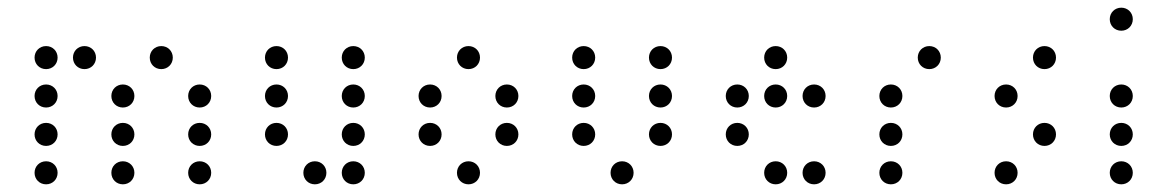

<svg xmlns="http://www.w3.org/2000/svg" viewBox="-20 -500 3040 500"><path d="M100 -320C117 -320 130 -333 130 -350C130 -367 117 -380 100 -380C83 -380 70 -367 70 -350C70 -333 83 -320 100 -320ZM200 -320C217 -320 230 -333 230 -350C230 -367 217 -380 200 -380C183 -380 170 -367 170 -350C170 -333 183 -320 200 -320ZM400 -320C417 -320 430 -333 430 -350C430 -367 417 -380 400 -380C383 -380 370 -367 370 -350C370 -333 383 -320 400 -320ZM100 -220C117 -220 130 -233 130 -250C130 -267 117 -280 100 -280C83 -280 70 -267 70 -250C70 -233 83 -220 100 -220ZM300 -220C317 -220 330 -233 330 -250C330 -267 317 -280 300 -280C283 -280 270 -267 270 -250C270 -233 283 -220 300 -220ZM500 -220C517 -220 530 -233 530 -250C530 -267 517 -280 500 -280C483 -280 470 -267 470 -250C470 -233 483 -220 500 -220ZM100 -120C117 -120 130 -133 130 -150C130 -167 117 -180 100 -180C83 -180 70 -167 70 -150C70 -133 83 -120 100 -120ZM300 -120C317 -120 330 -133 330 -150C330 -167 317 -180 300 -180C283 -180 270 -167 270 -150C270 -133 283 -120 300 -120ZM500 -120C517 -120 530 -133 530 -150C530 -167 517 -180 500 -180C483 -180 470 -167 470 -150C470 -133 483 -120 500 -120ZM100 -20C117 -20 130 -33 130 -50C130 -67 117 -80 100 -80C83 -80 70 -67 70 -50C70 -33 83 -20 100 -20ZM300 -20C317 -20 330 -33 330 -50C330 -67 317 -80 300 -80C283 -80 270 -67 270 -50C270 -33 283 -20 300 -20ZM500 -20C517 -20 530 -33 530 -50C530 -67 517 -80 500 -80C483 -80 470 -67 470 -50C470 -33 483 -20 500 -20Z M700 -320C717 -320 730 -333 730 -350C730 -367 717 -380 700 -380C683 -380 670 -367 670 -350C670 -333 683 -320 700 -320ZM900 -320C917 -320 930 -333 930 -350C930 -367 917 -380 900 -380C883 -380 870 -367 870 -350C870 -333 883 -320 900 -320ZM700 -220C717 -220 730 -233 730 -250C730 -267 717 -280 700 -280C683 -280 670 -267 670 -250C670 -233 683 -220 700 -220ZM900 -220C917 -220 930 -233 930 -250C930 -267 917 -280 900 -280C883 -280 870 -267 870 -250C870 -233 883 -220 900 -220ZM700 -120C717 -120 730 -133 730 -150C730 -167 717 -180 700 -180C683 -180 670 -167 670 -150C670 -133 683 -120 700 -120ZM900 -120C917 -120 930 -133 930 -150C930 -167 917 -180 900 -180C883 -180 870 -167 870 -150C870 -133 883 -120 900 -120ZM800 -20C817 -20 830 -33 830 -50C830 -67 817 -80 800 -80C783 -80 770 -67 770 -50C770 -33 783 -20 800 -20ZM900 -20C917 -20 930 -33 930 -50C930 -67 917 -80 900 -80C883 -80 870 -67 870 -50C870 -33 883 -20 900 -20Z M1200 -320C1217 -320 1230 -333 1230 -350C1230 -367 1217 -380 1200 -380C1183 -380 1170 -367 1170 -350C1170 -333 1183 -320 1200 -320ZM1100 -220C1117 -220 1130 -233 1130 -250C1130 -267 1117 -280 1100 -280C1083 -280 1070 -267 1070 -250C1070 -233 1083 -220 1100 -220ZM1300 -220C1317 -220 1330 -233 1330 -250C1330 -267 1317 -280 1300 -280C1283 -280 1270 -267 1270 -250C1270 -233 1283 -220 1300 -220ZM1100 -120C1117 -120 1130 -133 1130 -150C1130 -167 1117 -180 1100 -180C1083 -180 1070 -167 1070 -150C1070 -133 1083 -120 1100 -120ZM1300 -120C1317 -120 1330 -133 1330 -150C1330 -167 1317 -180 1300 -180C1283 -180 1270 -167 1270 -150C1270 -133 1283 -120 1300 -120ZM1200 -20C1217 -20 1230 -33 1230 -50C1230 -67 1217 -80 1200 -80C1183 -80 1170 -67 1170 -50C1170 -33 1183 -20 1200 -20Z M1500 -320C1517 -320 1530 -333 1530 -350C1530 -367 1517 -380 1500 -380C1483 -380 1470 -367 1470 -350C1470 -333 1483 -320 1500 -320ZM1700 -320C1717 -320 1730 -333 1730 -350C1730 -367 1717 -380 1700 -380C1683 -380 1670 -367 1670 -350C1670 -333 1683 -320 1700 -320ZM1500 -220C1517 -220 1530 -233 1530 -250C1530 -267 1517 -280 1500 -280C1483 -280 1470 -267 1470 -250C1470 -233 1483 -220 1500 -220ZM1700 -220C1717 -220 1730 -233 1730 -250C1730 -267 1717 -280 1700 -280C1683 -280 1670 -267 1670 -250C1670 -233 1683 -220 1700 -220ZM1500 -120C1517 -120 1530 -133 1530 -150C1530 -167 1517 -180 1500 -180C1483 -180 1470 -167 1470 -150C1470 -133 1483 -120 1500 -120ZM1700 -120C1717 -120 1730 -133 1730 -150C1730 -167 1717 -180 1700 -180C1683 -180 1670 -167 1670 -150C1670 -133 1683 -120 1700 -120ZM1600 -20C1617 -20 1630 -33 1630 -50C1630 -67 1617 -80 1600 -80C1583 -80 1570 -67 1570 -50C1570 -33 1583 -20 1600 -20Z M2000 -320C2017 -320 2030 -333 2030 -350C2030 -367 2017 -380 2000 -380C1983 -380 1970 -367 1970 -350C1970 -333 1983 -320 2000 -320ZM1900 -220C1917 -220 1930 -233 1930 -250C1930 -267 1917 -280 1900 -280C1883 -280 1870 -267 1870 -250C1870 -233 1883 -220 1900 -220ZM2000 -220C2017 -220 2030 -233 2030 -250C2030 -267 2017 -280 2000 -280C1983 -280 1970 -267 1970 -250C1970 -233 1983 -220 2000 -220ZM2100 -220C2117 -220 2130 -233 2130 -250C2130 -267 2117 -280 2100 -280C2083 -280 2070 -267 2070 -250C2070 -233 2083 -220 2100 -220ZM1900 -120C1917 -120 1930 -133 1930 -150C1930 -167 1917 -180 1900 -180C1883 -180 1870 -167 1870 -150C1870 -133 1883 -120 1900 -120ZM2000 -20C2017 -20 2030 -33 2030 -50C2030 -67 2017 -80 2000 -80C1983 -80 1970 -67 1970 -50C1970 -33 1983 -20 2000 -20ZM2100 -20C2117 -20 2130 -33 2130 -50C2130 -67 2117 -80 2100 -80C2083 -80 2070 -67 2070 -50C2070 -33 2083 -20 2100 -20Z M2400 -320C2417 -320 2430 -333 2430 -350C2430 -367 2417 -380 2400 -380C2383 -380 2370 -367 2370 -350C2370 -333 2383 -320 2400 -320ZM2300 -220C2317 -220 2330 -233 2330 -250C2330 -267 2317 -280 2300 -280C2283 -280 2270 -267 2270 -250C2270 -233 2283 -220 2300 -220ZM2300 -120C2317 -120 2330 -133 2330 -150C2330 -167 2317 -180 2300 -180C2283 -180 2270 -167 2270 -150C2270 -133 2283 -120 2300 -120ZM2300 -20C2317 -20 2330 -33 2330 -50C2330 -67 2317 -80 2300 -80C2283 -80 2270 -67 2270 -50C2270 -33 2283 -20 2300 -20Z M2700 -320C2717 -320 2730 -333 2730 -350C2730 -367 2717 -380 2700 -380C2683 -380 2670 -367 2670 -350C2670 -333 2683 -320 2700 -320ZM2600 -220C2617 -220 2630 -233 2630 -250C2630 -267 2617 -280 2600 -280C2583 -280 2570 -267 2570 -250C2570 -233 2583 -220 2600 -220ZM2700 -120C2717 -120 2730 -133 2730 -150C2730 -167 2717 -180 2700 -180C2683 -180 2670 -167 2670 -150C2670 -133 2683 -120 2700 -120ZM2600 -20C2617 -20 2630 -33 2630 -50C2630 -67 2617 -80 2600 -80C2583 -80 2570 -67 2570 -50C2570 -33 2583 -20 2600 -20Z M2900 -420C2917 -420 2930 -433 2930 -450C2930 -467 2917 -480 2900 -480C2883 -480 2870 -467 2870 -450C2870 -433 2883 -420 2900 -420ZM2900 -220C2917 -220 2930 -233 2930 -250C2930 -267 2917 -280 2900 -280C2883 -280 2870 -267 2870 -250C2870 -233 2883 -220 2900 -220ZM2900 -120C2917 -120 2930 -133 2930 -150C2930 -167 2917 -180 2900 -180C2883 -180 2870 -167 2870 -150C2870 -133 2883 -120 2900 -120ZM2900 -20C2917 -20 2930 -33 2930 -50C2930 -67 2917 -80 2900 -80C2883 -80 2870 -67 2870 -50C2870 -33 2883 -20 2900 -20Z"/></svg>

Font: TINY 5x3 60
Style: Regular
Weight: 150
Designer: Jack Halten Fahnestock
Foundry: Velvetyne Type Foundry
Version: Version 1.002;hotconv 1.0.109;makeotfexe 2.5.65596